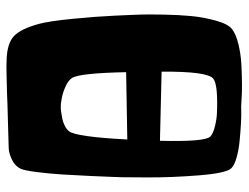

<svg xmlns="http://www.w3.org/2000/svg" viewBox="-104 -630 740 571"><g transform="rotate(-90 265.5 -345.0)"><path d="M135.7 -335.9 335.9 -339.4Q333 -477.1 318.8 -500Q311.5 -511.7 291.7 -520.3Q272 -528.8 255.9 -531.2L240.2 -533.7Q239.3 -533.2 233.9 -533.7Q228.5 -534.2 218.3 -532.7Q208 -531.2 197.8 -529.3Q187.5 -527.3 176.8 -522Q166 -516.6 160.2 -509.3Q143.6 -488.3 135.7 -335.9ZM506.3 -319.3Q506.8 -309.1 507.3 -291.7Q507.8 -274.4 507.1 -228.5Q506.3 -182.6 502.7 -145.3Q499 -107.9 489 -72Q479 -36.1 463.9 -24.4Q448.7 -12.7 419.7 -5.6Q390.6 1.5 360.4 3.2Q330.1 4.9 302 5.1Q273.9 5.4 255.9 3.9L238.3 2.9Q236.3 2.4 221.7 2.9Q207 3.4 181.4 2Q155.8 0.5 130.6 -2Q105.5 -4.4 82.5 -10.7Q59.6 -17.1 50.3 -26.4Q35.6 -41 29.1 -122.1Q22.5 -203.1 22.9 -276.9L23.4 -350.6Q23.9 -361.3 24.4 -379.4Q24.9 -397.5 27.1 -444.8Q29.3 -492.2 31.7 -530.5Q34.2 -568.8 38.8 -605.2Q43.5 -641.6 48.3 -652.3Q56.2 -669.4 74.7 -678.5Q93.3 -687.5 107.9 -688.5L122.6 -689L242.7 -692.4Q252.4 -692.9 266.6 -693.4Q280.8 -693.8 319.6 -694.8Q358.4 -695.8 374.5 -694.8Q422.4 -692.9 443.6 -672.6Q464.8 -652.3 479.5 -598.6Q487.8 -567.4 494.6 -497.6Q501.5 -427.7 503.9 -373.5ZM316.4 -80.1Q338.4 -97.2 337.4 -233.9L131.8 -238.8Q128.4 -104.5 144.5 -88.9Q154.3 -80.1 176 -75Q197.8 -69.8 214.8 -69.3L231.4 -68.8Q300.3 -67.4 316.4 -80.1Z"/></g></svg>

Font: Some Time Later
Style: Regular
Weight: 400
Version: Version 003.300